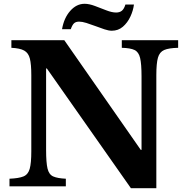

<svg xmlns="http://www.w3.org/2000/svg" viewBox="-20 -982 980 1012"><path d="M670 10 227 -621H223V-191Q223 -125 230.5 -93.5Q238 -62 260.5 -52Q283 -42 327 -40V0H30V-40Q79 -42 103.5 -52Q128 -62 136.5 -92Q145 -122 145 -184V-586Q145 -643 137.5 -673Q130 -703 107.5 -715.5Q85 -728 40 -730V-770H319L722 -192H726V-579Q726 -645 718.5 -676.5Q711 -708 689 -718.5Q667 -729 622 -730V-770H919V-730Q870 -729 845.5 -718.5Q821 -708 812.5 -678Q804 -648 804 -586V10ZM307 -828Q317 -887 350 -924.5Q383 -962 426 -962Q450 -962 480.5 -950.5Q511 -939 540.5 -927.5Q570 -916 592 -916Q611 -916 622.5 -925.5Q634 -935 641 -958H686Q682 -926 667 -894Q652 -862 627.5 -841Q603 -820 569 -820Q553 -820 530.5 -827.5Q508 -835 483 -844.5Q458 -854 435.5 -861Q413 -868 397 -868Q380 -868 370.5 -859.5Q361 -851 353 -828Z"/></svg>

Font: Libre Baskerville
Style: Bold
Weight: 700
Designer: Pablo Impallari, Rodrigo Fuenzalida
Foundry: Pablo Impallari, Rodrigo Fuenzalida
Version: Version 1.051; ttfautohint (v1.8.4.7-5d5b)